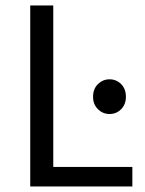

<svg xmlns="http://www.w3.org/2000/svg" viewBox="-20 -676 526 696"><path d="M89.6 0V-656.3H173.1V-70.9H459.8V0ZM376.9 -262.7Q352.8 -262.7 335.1 -280.2Q317.3 -297.7 317.3 -324.9Q317.3 -353.8 335.1 -371.1Q352.8 -388.5 376.9 -388.5Q401.9 -388.5 419.2 -371.1Q436.4 -353.8 436.4 -324.9Q436.4 -297.7 419.2 -280.2Q401.9 -262.7 376.9 -262.7Z"/></svg>

Font: Source Sans 3
Style: Regular
Weight: 200
Designer: Paul D. Hunt
Foundry: Adobe
Version: Version 3.046;hotconv 1.0.118;makeotfexe 2.5.65603